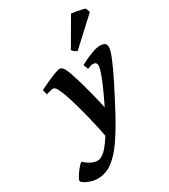

<svg xmlns="http://www.w3.org/2000/svg" viewBox="-301 -759 954 1084"><g transform="rotate(-30 176.5 -217.5)"><path d="M258.8 -24.4 183.1 63.5 168.5 50.3Q161.6 11.7 149.9 -40Q138.2 -91.8 124.3 -144.8Q110.4 -197.8 96.9 -241Q83.5 -284.2 73.2 -305.7Q63 -328.6 55.9 -335.4Q48.8 -342.3 41 -342.3Q35.2 -342.3 21.5 -338.6Q7.8 -335 -2.9 -331.5L-11.7 -362.8Q14.6 -376.5 43.5 -389.6Q72.3 -402.8 95.9 -411.6Q119.6 -420.4 130.4 -420.4Q143.1 -420.4 152.6 -407.2Q162.1 -394 172.9 -363.3Q186 -325.7 201.9 -269Q217.8 -212.4 232.9 -148.7Q248 -85 258.8 -24.4ZM433.6 -386.2Q433.6 -366.2 412.6 -316.2Q391.6 -266.1 355.5 -194.3Q319.3 -122.6 273.4 -36.6Q231.4 40.5 190.9 99.4Q150.4 158.2 106.2 191.4Q62 224.6 8.8 224.6Q-14.2 224.6 -36.6 217.3Q-59.1 210 -73.7 200.2Q-88.4 190.4 -88.4 183.6Q-88.4 174.8 -75.9 155.3Q-63.5 135.7 -48.3 117.7Q-33.2 99.6 -24.9 95.2Q-3.4 115.7 18.8 126Q41 136.2 57.6 136.2Q89.8 136.2 126.2 91.8Q162.6 47.4 205.6 -33.2Q229 -77.1 251.5 -123Q273.9 -168.9 292 -210.2Q310.1 -251.5 320.6 -282.2Q331.1 -313 331.1 -326.2Q331.1 -350.1 307.1 -350.1Q293.5 -350.1 270 -339.8L258.3 -371.1Q290.5 -389.6 330.1 -405Q369.6 -420.4 393.1 -420.4Q408.2 -420.4 420.9 -414.3Q433.6 -408.2 433.6 -386.2ZM429.2 -640.6 439.5 -613.3 270 -457Q250.5 -462.9 238.8 -480L342.8 -658.7Q350.6 -658.2 369.4 -654.8Q388.2 -651.4 406.2 -647.5Q424.3 -643.6 429.2 -640.6Z"/></g></svg>

Font: Dai Banna SIL SemiBold
Style: Italic
Weight: 600
Italic angle: -11°
Designer: Victor Gaultney
Foundry: SIL International
Version: Version 4.000